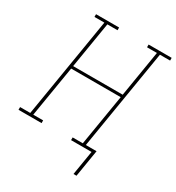

<svg xmlns="http://www.w3.org/2000/svg" viewBox="-228 -863 1066 1161"><g transform="rotate(30 304.5 -282.5)"><path d="M464 170 492 0H349V-19H420L479 -375H133L74 -19H143V0H-18V-19H53L168 -716H99V-735H260V-716H189L136 -394H482L535 -716H466V-735H627V-716H556L441 -19H516L485 170Z"/></g></svg>

Font: Iosevka HT Thin Extended
Style: Italic
Weight: 100
Width: 7
Italic angle: -9°
Monospace: yes
Designer: Belleve Invis
Foundry: Belleve Invis
Version: Version 32.3.0; ttfautohint (v1.8.4)